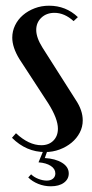

<svg xmlns="http://www.w3.org/2000/svg" viewBox="-20 -524 321 673"><path d="M238 -450Q206 -479 171 -479Q143 -479 125 -462Q107 -445 107 -419Q107 -392 129 -357L246 -173Q270 -137 270 -102Q270 -79 259.5 -59Q249 -39 231 -24Q213 -9 189 0Q165 9 138 9Q72 9 22 -41L36 -57Q81 -15 125 -15Q151 -15 167 -31Q183 -47 183 -73Q183 -108 149 -162L48 -317Q23 -358 23 -392Q23 -415 33 -435.5Q43 -456 60.5 -471Q78 -486 101.5 -495Q125 -504 152 -504Q211 -504 253 -464ZM89 87Q99 97 114.5 103Q130 109 144 109Q158 109 166 102Q174 95 174 84Q174 68 158 57.5Q142 47 115 45L134 -1H148L137 30Q174 32 197.5 46.5Q221 61 221 84Q221 104 204 116.5Q187 129 158 129Q135 129 114 120.5Q93 112 79 98Z"/></svg>

Font: Moniqa SemBd Heading
Style: Regular
Weight: 600
Designer: Rajesh Rajput
Foundry: Rajesh Rajput
Version: Version 1.000